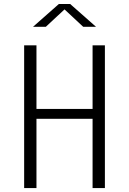

<svg xmlns="http://www.w3.org/2000/svg" viewBox="-20 -962 660 982"><path d="M453.5 -730H516.5V0H453.5ZM103.5 -730H166.5V0H103.5ZM138 -405H484V-354.5H138ZM281 -941.5H339L471 -825H405.5L296 -927H324L214.5 -825H149Z"/></svg>

Font: Monaspace Krypton Var
Style: Regular
Weight: 400
Designer: Riley Cran and the Lettermatic Team
Version: Version 1.101 (Monaspace Krypton Var)